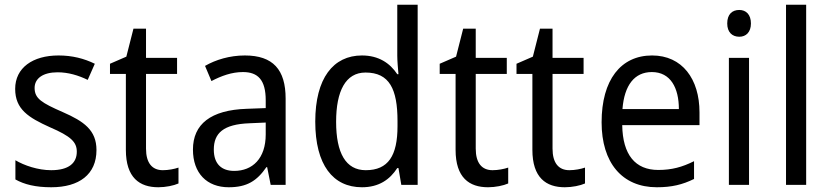

<svg xmlns="http://www.w3.org/2000/svg" viewBox="-20 -780 3498 810"><path d="M387 -147C387 -231 334 -268 245 -307C156 -346 126 -364 126 -409C126 -449 161 -475 223 -475C268 -475 311 -462 350 -443L380 -511C335 -533 285 -546 227 -546C118 -546 44 -494 44 -405C44 -319 100 -284 191 -243C279 -205 304 -181 304 -140C304 -92 270 -62 196 -62C140 -62 82 -82 45 -104V-23C82 -2 130 10 196 10C314 10 387 -44 387 -147Z M667 -62C622 -62 596 -92 596 -153V-468H727V-536H596V-659H543L513 -541L444 -511V-468H511V-148C511 -30 569 10 648 10C679 10 713 3 733 -6V-73C716 -67 690 -62 667 -62Z M1013 -546C949 -546 890 -528 845 -502L872 -438C914 -460 958 -476 1005 -476C1068 -476 1101 -443 1101 -357V-324L1021 -321C869 -316 794 -256 794 -149C794 -49 853 10 945 10C1022 10 1064 -17 1104 -75H1107L1122 0H1185V-364C1185 -486 1132 -546 1013 -546ZM1033 -260 1101 -263V-213C1101 -111 1045 -59 968 -59C916 -59 882 -87 882 -149C882 -218 922 -256 1033 -260Z M1507 10C1579 10 1625 -23 1656 -71H1661L1673 0H1742V-760H1656V-545C1656 -524 1659 -489 1661 -467H1656C1625 -514 1577 -546 1507 -546C1386 -546 1310 -450 1310 -267C1310 -84 1385 10 1507 10ZM1523 -62C1439 -62 1398 -134 1398 -266C1398 -396 1438 -474 1522 -474C1623 -474 1657 -404 1657 -269V-248C1657 -123 1618 -62 1523 -62Z M2058 -62C2013 -62 1987 -92 1987 -153V-468H2118V-536H1987V-659H1934L1904 -541L1835 -511V-468H1902V-148C1902 -30 1960 10 2039 10C2070 10 2104 3 2124 -6V-73C2107 -67 2081 -62 2058 -62Z M2382 -62C2337 -62 2311 -92 2311 -153V-468H2442V-536H2311V-659H2258L2228 -541L2159 -511V-468H2226V-148C2226 -30 2284 10 2363 10C2394 10 2428 3 2448 -6V-73C2431 -67 2405 -62 2382 -62Z M2731 -546C2599 -546 2518 -443 2518 -264C2518 -94 2604 10 2751 10C2814 10 2859 -1 2908 -25V-100C2858 -75 2814 -63 2757 -63C2660 -63 2607 -127 2605 -252H2931V-306C2931 -447 2858 -546 2731 -546ZM2730 -476C2809 -476 2844 -409 2844 -320H2606C2614 -421 2657 -476 2730 -476Z M3099 -738C3069 -738 3048 -720 3048 -681C3048 -644 3069 -625 3099 -625C3127 -625 3148 -644 3148 -681C3148 -719 3127 -738 3099 -738ZM3140 -536H3055V0H3140Z M3381 0V-760H3296V0Z"/></svg>

Font: Noto Sans Bengali SemiCondensed
Style: Regular
Weight: 400
Width: 4
Designer: Jelle Bosma - Monotype Design Team
Foundry: Monotype Imaging Inc.
Version: Version 2.003